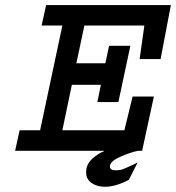

<svg xmlns="http://www.w3.org/2000/svg" viewBox="-20 -589 687 750"><path d="M517.6 45.9 483.4 113.3Q432.6 140.6 388.7 140.6Q359.4 140.6 337.9 126Q316.4 111.3 316.4 84Q316.4 52.7 340.3 31.2Q364.3 9.8 385.7 2V0H39.1L56.6 -80.1H136.7L223.6 -489.3H142.6L160.2 -569.3H647.5L607.4 -358.4H525.4L543.9 -489.3H309.6L278.3 -341.8H391.6L406.2 -410.2H489.3L442.4 -190.4H360.4L374 -257.8H260.7L223.6 -80.1H465.8L498 -211.9H581.1L535.2 0H519.5Q486.3 6.8 447.8 24.4Q409.2 42 409.2 61.5Q409.2 76.2 432.6 76.2Q448.2 76.2 460.4 71.8Q472.7 67.4 517.6 45.9Z"/></svg>

Font: Thabit-Bold-Oblique
Style: Bold Oblique
Weight: 700
Designer: Regenerated by Nadim Shaikli
Foundry: MAK Alagha
Version: 0.01